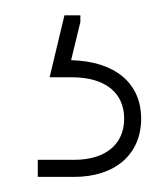

<svg xmlns="http://www.w3.org/2000/svg" viewBox="-20 -29 206 253"><path d="M29.8 204.1H77.6C131.8 204.1 166 174.3 166 127.4C166 80.6 131.8 51.8 73.7 50.3L85.9 0V-8.8H64.9L45.4 72.8H74.2C120.1 72.8 143.6 94.2 143.6 127.4C143.6 161.1 119.1 181.6 77.6 181.6H29.8Z"/></svg>

Font: Raveo Display Display Thin
Style: Regular
Weight: 100
Designer: Jakub Foglar, Rasmus Andersson (Inter)
Foundry: Jakubfoglar.com
Version: Version 1.100;Glyphs 3.2.3 (3260)